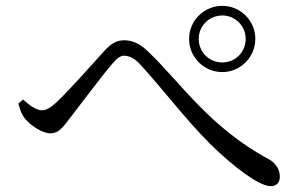

<svg xmlns="http://www.w3.org/2000/svg" viewBox="-20 -705 1040 658"><path d="M628 -572C628 -509 679 -458 742 -458C804 -458 855 -509 855 -572C855 -634 804 -685 742 -685C679 -685 628 -634 628 -572ZM661 -572C661 -616 697 -652 742 -652C786 -652 822 -616 822 -572C822 -526 786 -491 742 -491C697 -491 661 -526 661 -572ZM43 -350C48 -330 55 -311 66 -298C87 -273 126 -248 153 -248C181 -248 196 -269 221 -302C259 -351 330 -446 366 -488C381 -506 393 -514 405 -514C420 -514 437 -508 456 -489C534 -405 614 -298 699 -213C784 -129 870 -67 907 -67C929 -67 939 -80 939 -100C939 -123 926 -146 900 -160C699 -268 597 -424 489 -527C458 -558 431 -567 405 -567C379 -567 359 -554 338 -531C300 -489 218 -396 172 -353C154 -336 137 -327 124 -327C106 -327 83 -342 59 -364Z"/></svg>

Font: Source Han Serif KR
Style: Regular
Weight: 400
Designer: Ryoko NISHIZUKA 西塚涼子 (kana & ideographs); Frank Grießhammer (Latin, Greek & Cyrillic); Wenlong ZHANG 张文龙 (bopomofo); San
Foundry: Adobe
Version: Version 2.001;hotconv 1.1.0;makeotfexe 2.6.0